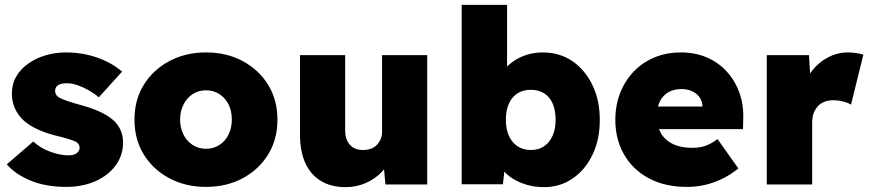

<svg xmlns="http://www.w3.org/2000/svg" viewBox="-20 -760 3587 791"><path d="M8 -83 117 -177Q149 -148 189.5 -134Q230 -120 261 -120Q272 -120 281 -122Q290 -124 295.5 -128.5Q301 -133 304.5 -138.5Q308 -144 308 -151Q308 -168 291 -177Q282 -181 261.5 -187.5Q241 -194 207 -202Q165 -213 132 -228.5Q99 -244 76 -265Q54 -286 41.5 -313.5Q29 -341 29 -374Q29 -414 47 -445Q65 -476 97 -498.5Q129 -521 169 -532.5Q209 -544 251 -544Q298 -544 339.5 -534.5Q381 -525 417.5 -507.5Q454 -490 483 -465L387 -359Q370 -374 347.5 -387Q325 -400 301 -408.5Q277 -417 256 -417Q243 -417 234 -415Q225 -413 219 -409Q213 -405 210 -399Q207 -393 207 -386Q207 -377 212 -369Q217 -361 228 -356Q237 -351 258.5 -343.5Q280 -336 321 -325Q367 -312 401 -295Q435 -278 456 -256Q471 -239 479 -218.5Q487 -198 487 -173Q487 -120 456.5 -78.5Q426 -37 373 -13.5Q320 10 252 10Q169 10 106 -16Q43 -42 8 -83Z M534 -267Q534 -348 572 -410Q610 -472 677 -508Q744 -544 829 -544Q914 -544 980.5 -508Q1047 -472 1085 -410Q1123 -348 1123 -267Q1123 -186 1085 -124Q1047 -62 980.5 -26Q914 10 829 10Q744 10 677 -26Q610 -62 572 -124Q534 -186 534 -267ZM935 -267Q935 -303 921.5 -330Q908 -357 883.5 -372.5Q859 -388 829 -388Q798 -388 774 -372.5Q750 -357 736 -329.5Q722 -302 722 -267Q722 -233 736 -205.5Q750 -178 774 -162.5Q798 -147 829 -147Q859 -147 883.5 -162.5Q908 -178 921.5 -205.5Q935 -233 935 -267Z M1216 -204V-533H1402V-223Q1402 -197 1411 -179Q1420 -161 1436 -151.5Q1452 -142 1475 -142Q1493 -142 1507.5 -147Q1522 -152 1532 -162.5Q1542 -173 1548 -186.5Q1554 -200 1554 -216V-533H1740V0H1568L1558 -108L1593 -120Q1582 -83 1554 -53Q1526 -23 1487 -6Q1448 11 1404 11Q1344 11 1302 -14.5Q1260 -40 1238 -88Q1216 -136 1216 -204Z M2027 -110 2065 -120 2052 -1H1882V-740H2069V-404L2029 -417Q2035 -444 2052.5 -467Q2070 -490 2095 -507.5Q2120 -525 2151 -534.5Q2182 -544 2216 -544Q2285 -544 2337.5 -508.5Q2390 -473 2420.5 -410Q2451 -347 2451 -266Q2451 -185 2421 -122.5Q2391 -60 2339 -24.5Q2287 11 2221 11Q2184 11 2151 1.5Q2118 -8 2092 -24.5Q2066 -41 2049 -63Q2032 -85 2027 -110ZM2269 -266Q2269 -305 2257 -333Q2245 -361 2222 -375.5Q2199 -390 2167 -390Q2135 -390 2112 -375.5Q2089 -361 2076.5 -333Q2064 -305 2064 -266Q2064 -228 2076.5 -200.5Q2089 -173 2112 -157.5Q2135 -142 2167 -142Q2199 -142 2221.5 -157.5Q2244 -173 2256.5 -200.5Q2269 -228 2269 -266Z M2515 -266Q2515 -326 2535 -377Q2555 -428 2591 -465.5Q2627 -503 2676.5 -523.5Q2726 -544 2785 -544Q2843 -544 2890.5 -524Q2938 -504 2972.5 -467Q3007 -430 3025.5 -380Q3044 -330 3042 -270L3041 -228H2621L2598 -321H2892L2874 -301V-320Q2874 -342 2862.5 -358.5Q2851 -375 2832 -384Q2813 -393 2789 -393Q2755 -393 2732.5 -379.5Q2710 -366 2698 -341Q2686 -316 2686 -281Q2686 -241 2702.5 -212Q2719 -183 2751.5 -167Q2784 -151 2831 -151Q2862 -151 2885.5 -159Q2909 -167 2936 -187L3022 -66Q2987 -38 2951.5 -21.5Q2916 -5 2881 2.5Q2846 10 2810 10Q2719 10 2653 -25.5Q2587 -61 2551 -123.5Q2515 -186 2515 -266Z M3139 0V-533H3313L3323 -358L3284 -388Q3297 -432 3324.5 -467.5Q3352 -503 3391 -523.5Q3430 -544 3473 -544Q3491 -544 3507 -541.5Q3523 -539 3537 -535L3486 -329Q3475 -336 3455 -341.5Q3435 -347 3412 -347Q3392 -347 3376 -340.5Q3360 -334 3349 -322Q3338 -310 3332 -293.5Q3326 -277 3326 -255V0Z"/></svg>

Font: Mach ExtraBold
Style: Regular
Weight: 800
Version: Version 1.002